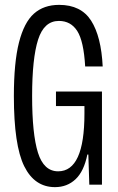

<svg xmlns="http://www.w3.org/2000/svg" viewBox="-20 -759 484 789"><path d="M37 -364Q37 -502 58 -584.5Q79 -667 119.5 -703Q160 -739 223 -739Q313 -739 354.5 -674Q396 -609 402 -486H330Q324 -590 297.5 -631.5Q271 -673 222 -673Q161 -673 136.5 -596Q112 -519 112 -364Q112 -208 136 -131.5Q160 -55 219 -55Q327 -55 327 -292V-323H210V-383H399V0H347L343 -124H339Q325 -55 290.5 -22.5Q256 10 206 10Q122 10 79.5 -76Q37 -162 37 -364Z"/></svg>

Font: Mona Sans Condensed
Style: Regular
Weight: 400
Width: 3
Designer: Deni Anggara
Foundry: GitHub
Version: Version 2.000